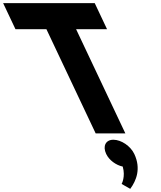

<svg xmlns="http://www.w3.org/2000/svg" viewBox="-402 -845 1018 1216"><path d="M-304 -660H-108L204 0H392L80 -660H276L198 -825H-382ZM315.9 40C365.9 40 424.8 80 448.5 130C492.4 223 461.3 299 422.9 351L368.3 320C368.3 320 394 275 375.3 210C333 201 289.4 170 270.5 130C246.8 80 267.9 40 315.9 40Z"/></svg>

Font: Hussar
Style: BdOpOblFive
Weight: 700
Foundry: Cannot Into Space Fonts
Version: Version 2.00